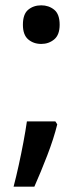

<svg xmlns="http://www.w3.org/2000/svg" viewBox="-20 -572 313 721"><path d="M66 -479Q66 -519 86 -535.5Q106 -552 135 -552Q163 -552 183.5 -535.5Q204 -519 204 -479Q204 -441 183.5 -424Q163 -407 135 -407Q106 -407 86 -424Q66 -441 66 -479ZM195 -105Q182 -52 157.5 11.5Q133 75 109 129H31Q41 91 50.5 47.5Q60 4 68 -38.5Q76 -81 81 -116H188Z"/></svg>

Font: Noto Sans Ethiopic Medium
Style: Regular
Weight: 500
Designer: Monotype Design Team
Foundry: Monotype Imaging Inc.
Version: Version 2.102; ttfautohint (v1.8.4.7-5d5b)